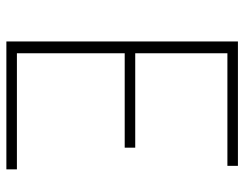

<svg xmlns="http://www.w3.org/2000/svg" viewBox="-102 -664 766 602"><g transform="rotate(90 281.0 -363.0)"><path d="M110 0V-726H500V-693H147V-404H443V-371H147V-33H511V0Z"/></g></svg>

Font: Noto Sans TC Thin
Style: Regular
Weight: 100
Designer: Ryoko NISHIZUKA 西塚涼子 (kana, bopomofo & ideographs); Paul D. Hunt (Latin, Greek & Cyrillic); Sandoll Communications 산돌커뮤니
Foundry: Adobe
Version: Version 2.004-H2;hotconv 1.0.118;makeotfexe 2.5.65603